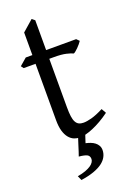

<svg xmlns="http://www.w3.org/2000/svg" viewBox="-159 -684 663 960"><g transform="rotate(-20 172.0 -204.0)"><path d="M250.5 111.8Q250.5 129.9 241.9 146.5Q233.4 163.1 215.3 176.8Q197.3 190.4 168.7 200.7Q140.1 210.9 100.1 216.8L89.4 192.9Q114.7 188.5 132.6 181.9Q150.4 175.3 161.6 167.5Q172.9 159.7 178 151.1Q183.1 142.6 183.1 134.8Q183.1 118.2 170.4 111.6Q157.7 105 127.4 102.1Q129.9 95.2 135.3 79.1Q139.6 65.4 147.5 40.5Q151.4 29.3 156.2 13.7Q145.5 12.2 135.3 8.3Q120.1 2 108.4 -12.5Q96.7 -26.9 89.8 -50.3Q83 -73.7 83 -107.9V-407.7H20L9.8 -421.4L47.9 -454.1H83V-574.2L141.1 -625L156.2 -612.8V-454.1H315.9L330.1 -439.9Q325.7 -433.1 319.1 -425.3Q312.5 -417.5 305.7 -410.6Q298.8 -403.8 292.2 -398.2Q285.6 -392.6 280.8 -390.6Q269 -396.5 245.1 -402.1Q221.2 -407.7 181.6 -407.7H156.2V-149.9Q156.2 -120.6 158.9 -101.1Q161.6 -81.5 168 -70.1Q174.3 -58.6 184.3 -53.7Q194.3 -48.8 209 -48.8Q226.1 -48.8 252 -55.7Q277.8 -62.5 315.9 -82L330.1 -57.1Q306.2 -39.6 282.7 -26.1Q259.3 -12.7 238 -3.7Q216.8 5.4 198.7 9.8L195.3 10.7L182.1 50.8Q194.8 53.7 207.3 58.3Q219.7 63 229.2 70.3Q238.8 77.6 244.6 87.9Q250.5 98.1 250.5 111.8Z"/></g></svg>

Font: Gentium Plus Phon
Style: Regular
Weight: 400
Designer: J. Victor Gaultney, Annie Olsen, Iska Routamaa, Becca Hirsbrunner
Foundry: SIL International
Version: Version 5.000